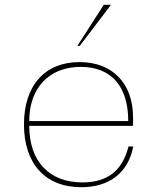

<svg xmlns="http://www.w3.org/2000/svg" viewBox="-20 -771 656 801"><path d="M80 -252C80 -89 168 10 319 10C436 10 515 -50 536 -160H516C491 -59 428 -10 324 -10C185 -10 102 -98 102 -246H535V-282C535 -423 449 -512 312 -512C167 -512 80 -414 80 -252ZM102 -266C102 -403 184 -492 317 -492C443 -492 515 -412 515 -266ZM443 -751H413L303 -580H313Z"/></svg>

Font: Perun Thin
Style: Regular
Weight: 100
Foundry: Copyright (c) Stefan Peev, Context Ltd, 2016
Version: Version 1.089